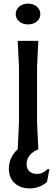

<svg xmlns="http://www.w3.org/2000/svg" viewBox="-20 -826 311 1062"><path d="M67 -748Q67 -773 86.5 -789.5Q106 -806 135 -806Q164 -806 183.5 -789.5Q203 -773 203 -748Q203 -723 183.5 -707Q164 -691 135 -691Q106 -691 86.5 -707Q67 -723 67 -748ZM253 112 240 180Q200 216 144 216Q92 216 60.5 186.5Q29 157 29 108Q29 44 78 0L85 -150V-455L78 -600H192L185 -455V-150L192 0Q161 12 144 33.5Q127 55 127 82Q127 107 142.5 121.5Q158 136 185 136Q201 136 215 129.5Q229 123 246 108Z"/></svg>

Font: Farro
Style: Regular
Weight: 400
Designer: Aceler Chua
Foundry: Grayscale Limited
Version: Version 1.101